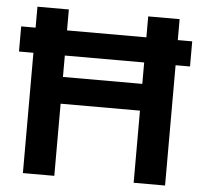

<svg xmlns="http://www.w3.org/2000/svg" viewBox="-51 -769 868 822"><g transform="rotate(5 382.5 -357.5)"><path d="M553 0V-715H688V0ZM212 0H77V-715H212ZM202 -310V-425H563V-310ZM750 -517H15V-625H750Z"/></g></svg>

Font: Wix Madefor Display
Style: Bold
Weight: 700
Designer: Dalton Maag Ltd
Foundry: Dalton Maag Ltd
Version: Version 3.100